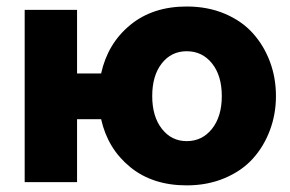

<svg xmlns="http://www.w3.org/2000/svg" viewBox="-20 -555 885 585"><path d="M548.8 9.8Q444.8 9.8 376.5 -46.1Q308.1 -102.1 288.1 -191.9H214.8V0H55.2V-524.9H214.8V-331.1H288.1Q308.1 -422.4 376.7 -478.8Q445.3 -535.2 548.8 -535.2Q612.8 -535.2 664.8 -513.2Q716.8 -491.2 750.5 -453.6Q784.2 -416 802.5 -366.9Q820.8 -317.9 820.8 -262.2Q820.8 -207 802.2 -157.7Q783.7 -108.4 749.8 -71Q715.8 -33.7 663.8 -12Q611.8 9.8 548.8 9.8ZM548.8 -125Q596.2 -125 626 -162.6Q655.8 -200.2 655.8 -262.2Q655.8 -324.7 626 -361.8Q596.2 -398.9 548.8 -398.9Q502 -398.9 472.9 -361.8Q443.8 -324.7 443.8 -262.2Q443.8 -200.2 473.1 -162.6Q502.4 -125 548.8 -125Z"/></svg>

Font: Rawline ExtraBold
Style: Regular
Weight: 800
Designer: Matt McInerney, Pablo Impallari, Rodrigo Fuenzalida
Foundry: Matt McInerney, Pablo Impallari, Rodrigo Fuenzalida
Version: Version 4.020;PS 004.020;hotconv 1.0.88;makeotf.lib2.5.64775